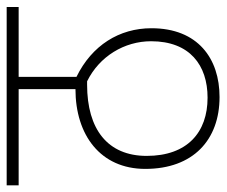

<svg xmlns="http://www.w3.org/2000/svg" viewBox="-70 -592 662 561"><g transform="rotate(-90 260.5 -311.0)"><path d="M521 -587V-622H0V-587H281V-421C147 -421 48 -348 48 -217C48 -77 133 0 258 0C370 0 459 -63 459 -199C459 -293 409 -373 317 -418V-587ZM256 -35C155 -35 86 -94 86 -213C86 -327 164 -387 294 -387H304C377 -351 421 -278 421 -200C421 -87 351 -35 256 -35Z"/></g></svg>

Font: Noto Sans Devanagari SemiCondensed ExtraLight
Style: Regular
Weight: 200
Width: 4
Designer: Jelle Bosma - Monotype Design Team
Foundry: Monotype Imaging Inc.
Version: Version 2.004